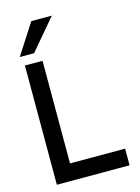

<svg xmlns="http://www.w3.org/2000/svg" viewBox="-129 -939 737 1011"><g transform="rotate(-15 240.0 -433.5)"><path d="M256.8 -867.2 115.2 -700.2H37.1L145 -867.2ZM448.2 0H51.8V-649.9H147.9V-90.8H448.2Z"/></g></svg>

Font: Overused Grotesk Medium
Style: Regular
Weight: 500
Version: Version 0.002